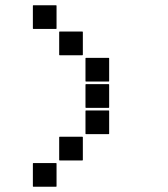

<svg xmlns="http://www.w3.org/2000/svg" viewBox="-20 -715 640 730"><path d="M107 -695H193Q195 -695 195 -693V-607Q195 -605 193 -605H107Q105 -605 105 -607V-693Q105 -695 107 -695ZM207 -595H293Q295 -595 295 -593V-507Q295 -505 293 -505H207Q205 -505 205 -507V-593Q205 -595 207 -595ZM307 -495H393Q395 -495 395 -493V-407Q395 -405 393 -405H307Q305 -405 305 -407V-493Q305 -495 307 -495ZM307 -395H393Q395 -395 395 -393V-307Q395 -305 393 -305H307Q305 -305 305 -307V-393Q305 -395 307 -395ZM307 -295H393Q395 -295 395 -293V-207Q395 -205 393 -205H307Q305 -205 305 -207V-293Q305 -295 307 -295ZM207 -195H293Q295 -195 295 -193V-107Q295 -105 293 -105H207Q205 -105 205 -107V-193Q205 -195 207 -195ZM107 -95H193Q195 -95 195 -93V-7Q195 -5 193 -5H107Q105 -5 105 -7V-93Q105 -95 107 -95Z"/></svg>

Font: Pixel Panel Black
Style: Regular
Weight: 900
Monospace: yes
Designer: Óliver Lalan
Foundry: Óliver Lalan
Version: Version 1.000; ttfautohint (v1.8.4.7-5d5b-dirty);gftools[0.9